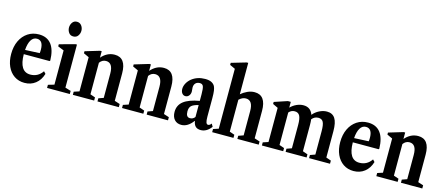

<svg xmlns="http://www.w3.org/2000/svg" viewBox="-52 -1440 4800 2068"><g transform="rotate(15 2348.0 -406.0)"><path d="M246 10.5Q180.5 10.5 131.5 -22.8Q82.5 -56 55.5 -115.8Q28.5 -175.5 28.5 -254Q28.5 -337.5 58.5 -400.5Q88.5 -463.5 142 -499Q195.5 -534.5 265.5 -534.5Q356.5 -534.5 404 -473.2Q451.5 -412 454 -293L448 -286.5H160.5Q162 -92 284 -92Q369.5 -92 419 -165L441 -141.5Q419.5 -69.5 368.2 -29.5Q317 10.5 246 10.5ZM255.5 -484Q215 -484 191.2 -445.2Q167.5 -406.5 162 -334L323 -341.5Q326 -351.5 326 -379Q326 -484 255.5 -484Z M624.5 -608.5Q591.5 -608.5 574 -634Q556.5 -659.5 556.5 -689.5Q556.5 -722 574.5 -747Q592.5 -772 624.5 -772Q657 -772 676 -747Q695 -722 695 -689.5Q695 -659.5 677.2 -634Q659.5 -608.5 624.5 -608.5ZM497 0V-35L564.5 -54.5V-436.5L497 -463.5V-487L670.5 -534.5H687V-54.5L750.5 -35V0Z M784.5 0V-35L844 -54.5V-435.5L784 -463.5V-486L945.5 -534.5H963V-462Q990.5 -495 1027.8 -514.8Q1065 -534.5 1110 -534.5Q1237.5 -534.5 1237.5 -360.5V-54.5L1297 -35V0H1059V-35L1114.5 -54.5V-325.5Q1114.5 -445 1036 -445Q994 -445 966 -406.5V-54.5L1022 -35V0Z M1333 0V-35L1392.5 -54.5V-435.5L1332.5 -463.5V-486L1494 -534.5H1511.5V-462Q1539 -495 1576.2 -514.8Q1613.5 -534.5 1658.5 -534.5Q1786 -534.5 1786 -360.5V-54.5L1845.5 -35V0H1607.5V-35L1663 -54.5V-325.5Q1663 -445 1584.5 -445Q1542.5 -445 1514.5 -406.5V-54.5L1570.5 -35V0Z M1994.5 10.5Q1946 10.5 1918 -21Q1890 -52.5 1890 -107Q1890 -181 1946.2 -225.5Q2002.5 -270 2122 -291V-363.5Q2122 -430.5 2112.2 -453.5Q2102.5 -476.5 2073.5 -476.5Q2044 -476.5 2026.8 -458.8Q2009.5 -441 2009.5 -410Q2009.5 -399 2011.2 -387.8Q2013 -376.5 2013 -366Q2013 -337.5 1997.2 -318.8Q1981.5 -300 1958 -300Q1935 -300 1920.5 -318.8Q1906 -337.5 1906 -367.5Q1906 -398.5 1922.5 -429.5Q1939 -460.5 1968.5 -485Q2031 -534.5 2118.5 -534.5Q2161 -534.5 2187.2 -521.8Q2213.5 -509 2227 -485Q2236 -466.5 2240.5 -437Q2245 -407.5 2245 -352.5V-148.5Q2245 -104.5 2251.8 -84.8Q2258.5 -65 2274.5 -65Q2292.5 -65 2310 -88.5L2328 -56.5Q2277 10.5 2212.5 10.5Q2174 10.5 2153.8 -9Q2133.5 -28.5 2127.5 -68H2124.5Q2066.5 10.5 1994.5 10.5ZM2067 -83.5Q2101.5 -83.5 2122 -111.5V-244.5Q2064.5 -230.5 2043.5 -209.8Q2022.5 -189 2022.5 -147.5Q2022.5 -83.5 2067 -83.5Z M2338 0V-35L2397 -54.5V-722.5L2337.5 -750V-773L2503 -821.5H2520V-471.5Q2550.5 -498 2589.8 -516.2Q2629 -534.5 2670 -534.5Q2797.5 -534.5 2797.5 -360.5V-54.5L2857 -35V0H2619V-35L2674.5 -54.5V-325.5Q2674.5 -445 2596 -445Q2575 -445 2556 -435.8Q2537 -426.5 2520 -410V-54.5L2575.5 -35V0Z M2892.5 0V-35L2951.5 -54.5V-435.5L2893.5 -463.5V-486L3039 -534.5H3071.5V-470Q3100 -499.5 3138 -517Q3176 -534.5 3214.5 -534.5Q3295 -534.5 3321.5 -457Q3349.5 -492 3391.8 -513.2Q3434 -534.5 3476.5 -534.5Q3538 -534.5 3567.2 -489.5Q3596.5 -444.5 3596.5 -348V-54.5L3652 -35V0H3418.5V-35L3474 -54.5V-314.5Q3474 -387 3458.5 -416.5Q3443 -446 3404.5 -446Q3361 -446 3332 -410Q3335.5 -382.5 3335.5 -348V-54.5L3391 -35V0H3157V-35L3212.5 -54.5V-314.5Q3212.5 -386 3195.8 -416.8Q3179 -447.5 3140 -447.5Q3100.5 -447.5 3074.5 -416.5V-54.5L3130 -35V0Z M3915 10.5Q3849.5 10.5 3800.5 -22.8Q3751.5 -56 3724.5 -115.8Q3697.5 -175.5 3697.5 -254Q3697.5 -337.5 3727.5 -400.5Q3757.5 -463.5 3811 -499Q3864.5 -534.5 3934.5 -534.5Q4025.5 -534.5 4073 -473.2Q4120.5 -412 4123 -293L4117 -286.5H3829.5Q3831 -92 3953 -92Q4038.5 -92 4088 -165L4110 -141.5Q4088.5 -69.5 4037.2 -29.5Q3986 10.5 3915 10.5ZM3924.5 -484Q3884 -484 3860.2 -445.2Q3836.5 -406.5 3831 -334L3992 -341.5Q3995 -351.5 3995 -379Q3995 -484 3924.5 -484Z M4168.5 0V-35L4228 -54.5V-435.5L4168 -463.5V-486L4329.5 -534.5H4347V-462Q4374.5 -495 4411.8 -514.8Q4449 -534.5 4494 -534.5Q4621.5 -534.5 4621.5 -360.5V-54.5L4681 -35V0H4443V-35L4498.5 -54.5V-325.5Q4498.5 -445 4420 -445Q4378 -445 4350 -406.5V-54.5L4406 -35V0Z"/></g></svg>

Font: Libre Caslon Condensed
Style: Bold
Weight: 700
Designer: Pablo Impallari, Rodrigo Fuenzalida, Katja Schimmel, Ertekin Erdin
Foundry: Pablo Impallari, Rodrigo Fuenzalida
Version: Version 2.000; ttfautohint (v1.8.4.7-5d5b);gftools[0.9.33]